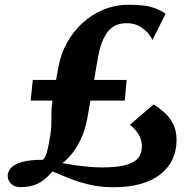

<svg xmlns="http://www.w3.org/2000/svg" viewBox="-20 -778 808 808"><path d="M458.5 10Q414.5 10 378.5 3.5Q342.5 -3 312 -13Q281.5 -23 254.5 -34.5Q227.5 -46 201.5 -56.5Q184 -37 165.5 -22Q147 -7 123 1.2Q99 9.5 64 9.5Q42 9.5 27.2 -4.2Q12.5 -18 12.5 -38Q12.5 -51 19.8 -63Q27 -75 43.5 -84.5Q60 -94 88.5 -99.8Q117 -105.5 159.5 -105.5Q166.5 -110 171.5 -121Q176.5 -132 181.2 -153Q186 -174 191.5 -208Q196 -232.5 196.2 -256.8Q196.5 -281 196.5 -305.5Q196.5 -330 201 -354.5H109L118 -441.5H216Q217.5 -450.5 219.2 -459.8Q221 -469 222.8 -478.2Q224.5 -487.5 226 -496.5Q235.5 -550 261.5 -597.5Q287.5 -645 326.8 -681Q366 -717 415.8 -737.5Q465.5 -758 522 -758Q585 -758 618.2 -748Q651.5 -738 677 -720L621.5 -610Q619.5 -616.5 606.8 -633.5Q594 -650.5 570.5 -665.5Q547 -680.5 511 -680.5Q495.5 -680.5 478.5 -675.8Q461.5 -671 445.2 -656.8Q429 -642.5 415.5 -614.5Q402 -586.5 393 -540.5Q388.5 -516 384.5 -491Q380.5 -466 376 -441.5H513L505 -354.5H360.5Q357.5 -336 354 -317.2Q350.5 -298.5 347.5 -280Q337 -225.5 317.5 -186.8Q298 -148 277.2 -124.5Q256.5 -101 242 -91.5Q264.5 -87.5 293.2 -83.2Q322 -79 352.2 -76.2Q382.5 -73.5 409.5 -73.5Q466 -73.5 503.2 -82Q540.5 -90.5 558.8 -110Q577 -129.5 577 -162.5Q577 -193.5 559.8 -217.8Q542.5 -242 526.5 -252.5L626 -338.5Q648 -325.5 670.5 -305.8Q693 -286 708 -257.5Q723 -229 723 -189Q723 -144 705.8 -107.2Q688.5 -70.5 654.8 -44.2Q621 -18 571.8 -4Q522.5 10 458.5 10Z"/></svg>

Font: Merriweather Light 18pt Black
Style: Italic
Weight: 900
Italic angle: -7.8°
Version: Version 2.101